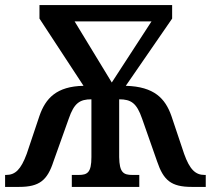

<svg xmlns="http://www.w3.org/2000/svg" viewBox="-20 -734 828 754"><path d="M0 0H55C135 0 166 -26 190 -100L250 -268C271 -329 293 -344 339 -344V-117C339 -56 323 -47 289 -47H262V0H527V-47H500C465 -47 449 -56 448 -117V-344C495 -344 517 -329 538 -268L597 -100C622 -26 652 0 733 0H788V-47H783C748 -47 725 -68 703 -130L653 -279C629 -347 586 -394 474 -397L656 -661V-714H135V-661L308 -397C202 -395 159 -348 135 -279L85 -130C62 -68 40 -47 4 -47H0ZM419 -410 273 -650H575Z"/></svg>

Font: Noto Serif Condensed Semi
Style: Regular
Weight: 600
Width: 3
Designer: Monotype Design Team
Foundry: Monotype Imaging Inc.
Version: Version 1.002